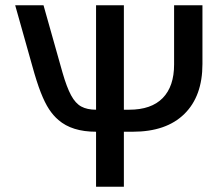

<svg xmlns="http://www.w3.org/2000/svg" viewBox="-20 -708 841 728"><path d="M344.2 0V-208.5Q252.9 -208.5 201.7 -252.9Q182.1 -269.5 166 -293.9Q149.9 -318.4 134.5 -357.7Q119.1 -397 102.5 -457.5L37.6 -688H145L216.8 -433.6Q232.9 -377.4 249.5 -346.7Q266.1 -315.9 288.3 -304Q310.5 -292 344.2 -292V-688H449.7V-292H469.7Q553.7 -292 596.9 -336.2Q640.1 -380.4 640.1 -463.4V-688H747.6V-465.3Q747.6 -343.3 679 -275.9Q610.4 -208.5 483.4 -208.5H449.7V0Z"/></svg>

Font: Arimo Medium
Style: Regular
Weight: 500
Designer: Steve Matteson
Foundry: Monotype Imaging Inc.
Version: Version 1.33